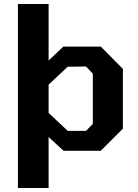

<svg xmlns="http://www.w3.org/2000/svg" viewBox="-20 -757 694 964"><path d="M70 187V-737H224V-453L298 -523H486L597 -411V-111L486 0H299L224 -69V187ZM320 -100H412L446 -135V-387L412 -423L320 -422L224 -332V-190Z"/></svg>

Font: Tomorrow SemiBold
Style: Regular
Weight: 600
Designer: Tony de Marco, Monica Rizzolli
Foundry: Just in Type
Version: Version 2.002